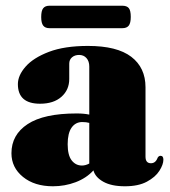

<svg xmlns="http://www.w3.org/2000/svg" viewBox="-20 -639 594 671"><path d="M20 -103.5Q20 -168 76.5 -205.2Q133 -242.5 248 -242.5Q273.5 -242.5 292 -238.5V-406.5Q292 -425 282.2 -436Q272.5 -447 256.5 -447Q241.5 -447 231.8 -438.8Q222 -430.5 222 -416.5V-363Q222 -325 194.8 -300.8Q167.5 -276.5 120 -276.5Q42.5 -276.5 42.5 -345Q42.5 -375.5 69.5 -406.2Q96.5 -437 151 -457.8Q205.5 -478.5 287.5 -478.5Q389 -478.5 438.8 -440.5Q488.5 -402.5 488.5 -334V-91.5Q488.5 -68.5 507.5 -68.5Q524 -68.5 531 -88Q535 -94.5 541 -94.5Q551 -94.5 551 -81Q551 -64 537 -42Q523 -20 493.2 -4Q463.5 12 416.5 12Q369.5 12 341.2 -3.8Q313 -19.5 306.5 -43.5Q282 -16.5 244.2 -2.2Q206.5 12 165 12Q100.5 12 60.2 -20.8Q20 -53.5 20 -103.5ZM216.5 -135Q216.5 -96.5 230.5 -78.5Q244.5 -60.5 266.5 -60.5Q279 -60.5 292 -67.5V-209.5Q281.5 -212.5 267.5 -212.5Q244 -212.5 230.2 -193Q216.5 -173.5 216.5 -135ZM124 -579.5Q124 -601.5 131 -610.2Q138 -619 153 -619H407.5Q423 -619 430 -610.8Q437 -602.5 437 -580Q437 -558.5 430 -549.5Q423 -540.5 407.5 -540.5H153Q138 -540.5 131 -549.5Q124 -558.5 124 -579.5Z"/></svg>

Font: Fraunces 72pt S000 Black
Style: Regular
Weight: 900
Version: Version 1.000; ttfautohint (v1.8.3)